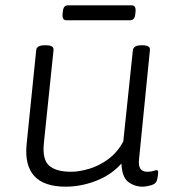

<svg xmlns="http://www.w3.org/2000/svg" viewBox="-20 -695 665 721"><path d="M227 6Q64 6 80 -154L116 -507Q118 -525 148 -525H153Q183 -525 181 -507L145 -160Q138 -97 164 -73.5Q190 -50 247 -50Q278 -50 316 -61.5Q354 -73 388 -98.5Q422 -124 443 -164L479 -507Q482 -525 511 -525H515Q545 -525 543 -507L502 -96Q497 -50 533 -50Q547 -50 555.5 -53Q564 -56 568 -56Q574 -56 574 -48Q574 -45 573 -36.5Q572 -28 569 -17Q565 -4 546.5 1Q528 6 516 6Q485 6 461.5 -12Q438 -30 436 -81Q398 -38 341 -16Q284 6 227 6ZM229 -619Q213 -619 215 -642L216 -652Q218 -675 235 -675H474Q491 -675 489 -652L488 -642Q486 -619 469 -619Z"/></svg>

Font: Asap Semi Expanded Semi Expanded Light
Style: Italic
Weight: 300
Width: 6
Italic angle: -6°
Designer: Pablo Cosgaya
Foundry: Omnibus-Type
Version: Version 3.001; ttfautohint (v1.8.4.7-5d5b)